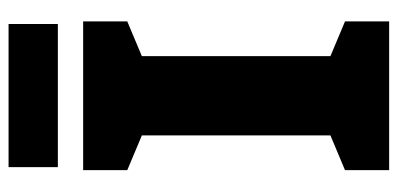

<svg xmlns="http://www.w3.org/2000/svg" viewBox="-260 -761 928 448"><g transform="rotate(-90 204.0 -537.0)"><path d="M378 -93H31V-196L112 -230V-670L31 -704V-807H378V-704L297 -670V-230L378 -196ZM372 -981V-866H38V-981Z"/></g></svg>

Font: Noto Sans Telugu UI SemiCondensed Black
Style: Regular
Weight: 900
Width: 4
Designer: Jelle Bosma - Monotype Design Team
Foundry: Monotype Imaging Inc.
Version: Version 2.005; ttfautohint (v1.8.4.7-5d5b)